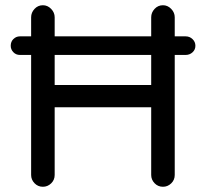

<svg xmlns="http://www.w3.org/2000/svg" viewBox="-20 -737 787 734"><path d="M144 -23Q125 -23 112 -36.5Q99 -50 99 -68V-527H56Q41 -527 31 -537.5Q21 -548 21 -562Q21 -578 31.5 -588Q42 -598 56 -598H99V-671Q99 -689 112 -703Q125 -717 144 -717Q162 -717 175.5 -703Q189 -689 189 -671V-598H558V-671Q558 -689 571 -703Q584 -717 603 -717Q621 -717 634.5 -703Q648 -689 648 -671V-598H690Q705 -598 716 -587.5Q727 -577 727 -562Q727 -547 716 -537Q705 -527 690 -527H648V-68Q648 -49 634.5 -36Q621 -23 603 -23Q584 -23 571 -36.5Q558 -50 558 -68V-327H189V-68Q189 -49 175.5 -36Q162 -23 144 -23ZM189 -412H558V-527H189Z"/></svg>

Font: Huninn
Style: Regular
Weight: 400
Designer: justfont
Foundry: justfont
Version: Version 1.003